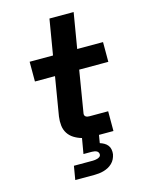

<svg xmlns="http://www.w3.org/2000/svg" viewBox="-138 -821 876 1127"><g transform="rotate(-15 300.0 -257.5)"><path d="M176 220 190 137H305Q312 137 319 136Q326 135 333 133Q340 131 346.5 126.5Q353 122 354 115Q355 107 351.5 100.5Q348 94 342 91Q336 88 328.5 86.5Q321 85 313 85H262L278 -8Q253 -15 231 -28.5Q209 -42 195.5 -63Q182 -84 179 -110.5Q176 -137 180 -165L219 -400H97V-520H239L275 -735H422L386 -520H543V-400H366L324 -145Q323 -139 325 -133.5Q327 -128 332 -125Q337 -122 343 -121Q349 -120 355 -120H467V0H379L371 48Q384 52 396.5 59Q409 66 417.5 77Q426 88 428.5 102.5Q431 117 429 131Q426 146 419.5 159.5Q413 173 401.5 184Q390 195 376.5 202Q363 209 348.5 213Q334 217 319.5 218.5Q305 220 291 220Z"/></g></svg>

Font: Iosevka SS04 Heavy Extended
Style: Italic
Weight: 900
Width: 7
Italic angle: -9°
Monospace: yes
Designer: Belleve Invis
Foundry: Belleve Invis
Version: Version 19.0.0; ttfautohint (v1.8.4)